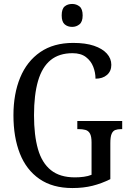

<svg xmlns="http://www.w3.org/2000/svg" viewBox="-20 -941 657 971"><path d="M346 10Q246 10 179.5 -36Q113 -82 80.5 -164.5Q48 -247 48 -358Q48 -466 82 -548.5Q116 -631 183.5 -677.5Q251 -724 350 -724Q413 -724 455.5 -709.5Q498 -695 520.5 -670Q543 -645 543 -613Q543 -581 521 -562Q499 -543 463 -543Q463 -574 451.5 -603.5Q440 -633 414.5 -652.5Q389 -672 347 -672Q279 -672 236 -637Q193 -602 172.5 -532Q152 -462 152 -358Q152 -257 172 -187Q192 -117 237.5 -80.5Q283 -44 359 -44Q382 -44 404 -47Q426 -50 443 -57V-221Q443 -251 435 -265.5Q427 -280 412 -284Q397 -288 378 -288H371V-329H598V-288H592Q575 -288 563 -283.5Q551 -279 544.5 -264Q538 -249 538 -217V-35Q494 -13 448 -1.5Q402 10 346 10ZM345 -805Q322 -805 307 -818Q292 -831 292 -863Q292 -896 307 -908.5Q322 -921 345 -921Q366 -921 382 -908.5Q398 -896 398 -863Q398 -831 382 -818Q366 -805 345 -805Z"/></svg>

Font: Noto Serif Condensed
Style: Regular
Weight: 400
Width: 3
Designer: Monotype Design Team
Foundry: Monotype Imaging Inc.
Version: Version 2.015